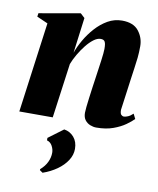

<svg xmlns="http://www.w3.org/2000/svg" viewBox="-87 -584 760 922"><g transform="rotate(10 293.0 -123.0)"><path d="M230.5 -323Q241 -353 260 -386.2Q279 -419.5 305.5 -449Q332 -478.5 364.2 -497Q396.5 -515.5 434 -515.5Q489.5 -515.5 515 -483Q540.5 -450.5 540.5 -409Q540.5 -379.5 537.8 -352.8Q535 -326 531 -300Q527 -274 523.5 -247Q520.5 -222.5 516.2 -193Q512 -163.5 508.5 -136.5Q505 -109.5 502.5 -92.5Q502.5 -74.5 508.5 -68.8Q514.5 -63 521 -63Q529.5 -63 541.2 -68Q553 -73 565.5 -85L577.5 -61Q564.5 -47.5 540.8 -30.5Q517 -13.5 482 -0.8Q447 12 399.5 12Q385.5 12 370.2 6Q355 0 344.8 -13.2Q334.5 -26.5 334.5 -49Q334.5 -58 336.5 -77.5Q338.5 -97 341.8 -121.8Q345 -146.5 348.5 -171.8Q352 -197 355 -217Q358.5 -242 361.8 -265Q365 -288 367.8 -307.8Q370.5 -327.5 372 -342.8Q373.5 -358 373.5 -366.5Q373.5 -381 371.8 -391Q370 -401 364.5 -406Q359 -411 347.5 -411Q331.5 -411 313.5 -397.5Q295.5 -384 278.2 -362.2Q261 -340.5 246.2 -315.2Q231.5 -290 222.5 -266.5L186 0H23L82.5 -440L29 -463.5L31.5 -480.5L232 -515.5L253 -496ZM184 270.5 169.5 260.5V255.5Q191.5 236.5 202.2 214Q213 191.5 213 168Q213 151.5 204.2 135Q195.5 118.5 178 113.5V101.5L250.5 47.5Q279.5 52 298.5 74.2Q317.5 96.5 317.5 131Q317.5 160.5 300.2 187.2Q283 214 252.8 235.5Q222.5 257 184 270.5Z"/></g></svg>

Font: Merriweather 144pt Black
Style: Italic
Weight: 900
Italic angle: -7.8°
Version: Version 2.101